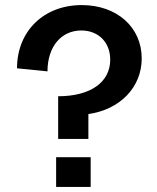

<svg xmlns="http://www.w3.org/2000/svg" viewBox="-20 -736 617 756"><path d="M209 -357V-189H328V-287C451 -304 538 -391 538 -506C538 -629 440 -716 302 -716C152 -716 47 -613 47 -467L167 -455C167 -552 221 -616 300 -616C368 -616 414 -569 414 -501C414 -412 336 -357 209 -357ZM201 0H337V-117H201Z"/></svg>

Font: Uncut Sans Semibold
Style: Regular
Weight: 600
Designer: Kasper Nordkvist
Foundry: UNCUT.wtf
Version: Version 1.304;Glyphs 3.2 (3246)